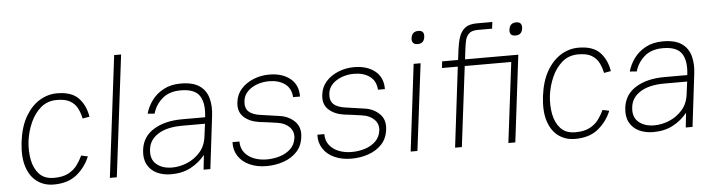

<svg xmlns="http://www.w3.org/2000/svg" viewBox="-45 -895 4110 1102"><g transform="rotate(-5 2010.0 -344.5)"><path d="M226 10Q172 10 131.5 -19Q91 -48 72 -105.5Q53 -163 63 -249Q74 -337 107.5 -394.5Q141 -452 188.5 -481Q236 -510 290 -510Q373 -510 413 -468.5Q453 -427 464 -360L424 -353Q417 -386 403.5 -412.5Q390 -439 362.5 -455.5Q335 -472 286 -472Q231 -472 193 -439.5Q155 -407 132.5 -356Q110 -305 103 -249Q97 -194 106.5 -143.5Q116 -93 146 -60.5Q176 -28 231 -28Q282 -28 314 -45Q346 -62 365 -88Q384 -114 397 -142L435 -134Q410 -73 359.5 -31.5Q309 10 226 10Z M636 -700H676L590 0H550Z M903 10Q856 10 820 -7.5Q784 -25 766 -59.5Q748 -94 754 -143Q763 -219 828 -259Q893 -299 993 -299H1125Q1135 -380 1107 -422.5Q1079 -465 999 -465Q932 -465 892 -430Q852 -395 838 -345L798 -348Q809 -388 835 -423.5Q861 -459 903 -481.5Q945 -504 1002 -504Q1072 -504 1110 -477.5Q1148 -451 1160.5 -404.5Q1173 -358 1165 -299L1129 0H1090L1099 -84Q1065 -42 1016.5 -16Q968 10 903 10ZM912 -28Q955 -28 998.5 -46Q1042 -64 1074 -100.5Q1106 -137 1112 -193L1121 -262H990Q902 -262 851 -230Q800 -198 794 -143Q787 -87 821 -57.5Q855 -28 912 -28Z M1453 11Q1398 11 1355.5 -8Q1313 -27 1290 -62Q1267 -97 1269 -143H1309Q1309 -105 1329.5 -79Q1350 -53 1383.5 -40Q1417 -27 1457 -27Q1497 -27 1533.5 -38.5Q1570 -50 1595 -74Q1620 -98 1625 -135Q1630 -173 1604.5 -199Q1579 -225 1535 -231Q1509 -235 1483 -238.5Q1457 -242 1431 -245Q1376 -253 1343 -284Q1310 -315 1317 -369Q1322 -413 1350 -444.5Q1378 -476 1421 -493.5Q1464 -511 1512 -511Q1587 -511 1633 -474Q1679 -437 1678 -370H1638Q1635 -421 1599 -447Q1563 -473 1508 -473Q1471 -473 1438.5 -461Q1406 -449 1384 -427Q1362 -405 1358 -373Q1353 -332 1375.5 -311Q1398 -290 1447 -284Q1465 -281 1495.5 -277Q1526 -273 1551 -269Q1603 -262 1637.5 -228.5Q1672 -195 1665 -139Q1659 -87 1628 -54Q1597 -21 1550.5 -5Q1504 11 1453 11Z M1942 11Q1887 11 1844.5 -8Q1802 -27 1779 -62Q1756 -97 1758 -143H1798Q1798 -105 1818.5 -79Q1839 -53 1872.5 -40Q1906 -27 1946 -27Q1986 -27 2022.5 -38.5Q2059 -50 2084 -74Q2109 -98 2114 -135Q2119 -173 2093.5 -199Q2068 -225 2024 -231Q1998 -235 1972 -238.5Q1946 -242 1920 -245Q1865 -253 1832 -284Q1799 -315 1806 -369Q1811 -413 1839 -444.5Q1867 -476 1910 -493.5Q1953 -511 2001 -511Q2076 -511 2122 -474Q2168 -437 2167 -370H2127Q2124 -421 2088 -447Q2052 -473 1997 -473Q1960 -473 1927.5 -461Q1895 -449 1873 -427Q1851 -405 1847 -373Q1842 -332 1864.5 -311Q1887 -290 1936 -284Q1954 -281 1984.5 -277Q2015 -273 2040 -269Q2092 -262 2126.5 -228.5Q2161 -195 2154 -139Q2148 -87 2117 -54Q2086 -21 2039.5 -5Q1993 11 1942 11Z M2345 -648Q2350 -686 2387 -686Q2423 -686 2418 -648Q2413 -611 2378 -611Q2341 -611 2345 -648ZM2344 -500H2384L2322 0H2283Z M2508 -500H2600L2607 -556Q2612 -597 2622.5 -629.5Q2633 -662 2656.5 -681Q2680 -700 2725 -700H2815L2810 -662H2728Q2693 -662 2677 -647Q2661 -632 2655.5 -608Q2650 -584 2647 -557L2640 -500H2947L2886 0H2846L2903 -462H2635L2578 0H2539L2595 -462H2504ZM2909 -648Q2914 -686 2951 -686Q2986 -686 2982 -648Q2977 -611 2941 -611Q2904 -611 2909 -648Z M3230 10Q3176 10 3135.5 -19Q3095 -48 3076 -105.5Q3057 -163 3067 -249Q3078 -337 3111.5 -394.5Q3145 -452 3192.5 -481Q3240 -510 3294 -510Q3377 -510 3417 -468.5Q3457 -427 3468 -360L3428 -353Q3421 -386 3407.5 -412.5Q3394 -439 3366.5 -455.5Q3339 -472 3290 -472Q3235 -472 3197 -439.5Q3159 -407 3136.5 -356Q3114 -305 3107 -249Q3101 -194 3110.5 -143.5Q3120 -93 3150 -60.5Q3180 -28 3235 -28Q3286 -28 3318 -45Q3350 -62 3369 -88Q3388 -114 3401 -142L3439 -134Q3414 -73 3363.5 -31.5Q3313 10 3230 10Z M3681 10Q3634 10 3598 -7.5Q3562 -25 3544 -59.5Q3526 -94 3532 -143Q3541 -219 3606 -259Q3671 -299 3771 -299H3903Q3913 -380 3885 -422.5Q3857 -465 3777 -465Q3710 -465 3670 -430Q3630 -395 3616 -345L3576 -348Q3587 -388 3613 -423.5Q3639 -459 3681 -481.5Q3723 -504 3780 -504Q3850 -504 3888 -477.5Q3926 -451 3938.5 -404.5Q3951 -358 3943 -299L3907 0H3868L3877 -84Q3843 -42 3794.5 -16Q3746 10 3681 10ZM3690 -28Q3733 -28 3776.5 -46Q3820 -64 3852 -100.5Q3884 -137 3890 -193L3899 -262H3768Q3680 -262 3629 -230Q3578 -198 3572 -143Q3565 -87 3599 -57.5Q3633 -28 3690 -28Z"/></g></svg>

Font: Haskoy ExtraLight
Style: Italic
Weight: 200
Designer: Ertekin Erdin
Foundry: Ertekin Erdin
Version: Version 2.000; ttfautohint (v1.8.4.7-5d5b)